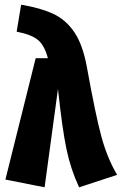

<svg xmlns="http://www.w3.org/2000/svg" viewBox="-20 -780 519 818"><path d="M350 -495Q387 -290 412 -198Q437 -106 479 -35L317 18Q281 -59 263 -145.5Q245 -232 227 -401L170 18L3 -15L132 -532H184Q170 -586 142 -609.5Q114 -633 51 -645L70 -760Q154 -746 208 -720.5Q262 -695 297.5 -641.5Q333 -588 350 -495Z"/></svg>

Font: Fira Sans Compressed ExtraBold
Style: Regular
Weight: 800
Width: 1
Designer: bBox Type GmbH & Carrois Corporate GbR & Edenspiekermann AG
Foundry: bBox Type GmbH & Carrois Corporate GbR & Edenspiekermann AG
Version: Version 4.301